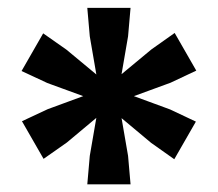

<svg xmlns="http://www.w3.org/2000/svg" viewBox="-20 -747 561 494"><path d="M315.9 -726.8 309.5 -653.5 283 -499.7 309.5 -346 315.9 -272.7H204.6L211 -346L237.5 -499.7L211 -653.5L204.6 -726.8ZM485 -565.3 418.7 -534.1 271.6 -480.3 152 -380.3 92.1 -338.3 36.5 -435.1 102.8 -466.1 248.9 -519.8 369.5 -619.8 429.4 -662.2ZM91.1 -661.2 151 -619.2 271.6 -519.1 417.7 -465.4 484 -434.1 428.4 -337.3 368.5 -379.7 248.9 -479.7 101.8 -533.4 35.5 -564.3Z"/></svg>

Font: TASA Orbiter VF Text
Style: Regular
Weight: 400
Designer: Weizhong Zhang
Foundry: 本地遙控
Version: Version 1.001;Glyphs 3.2 (3192)